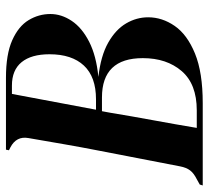

<svg xmlns="http://www.w3.org/2000/svg" viewBox="-48 -652 700 644"><g transform="rotate(-90 302.0 -330.0)"><path d="M2 0 5 -10 23 -20Q43 -30 52.5 -42.5Q62 -55 66 -76L119 -350Q130 -406 140.5 -466.5Q151 -527 161 -585Q168 -625 130 -645L120 -650L122 -660H363Q442 -660 489 -639Q536 -618 556.5 -584Q577 -550 577 -511Q577 -474 554 -439.5Q531 -405 484 -381Q437 -357 366 -350Q437 -342 481 -317Q525 -292 545.5 -257Q566 -222 566 -183Q566 -136 537 -94Q508 -52 444.5 -26Q381 0 278 0ZM256 -358H291Q366 -358 404 -398.5Q442 -439 442 -514Q442 -575 415.5 -607.5Q389 -640 337 -640H309ZM195 -20H254Q342 -20 385.5 -70.5Q429 -121 429 -201Q429 -338 297 -338H251L246 -311Q234 -238 220.5 -165Q207 -92 195 -20Z"/></g></svg>

Font: DM Serif Display
Style: Italic
Weight: 400
Italic angle: -12°
Designer: Colophon Foundry, Frank Grießhammer
Foundry: Colophon Foundry
Version: Version 5.100; ttfautohint (v1.8.2)